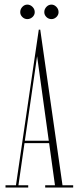

<svg xmlns="http://www.w3.org/2000/svg" viewBox="-20 -834 350 854"><path d="M4.5 0V-10H51L152.5 -702H159L258 -10H305.5V0H181V-10H224.5L198.5 -197.5H89L62 -10H105.5V0ZM90.5 -208H197L145 -584ZM209 -749Q196 -749 186.5 -758.2Q177 -767.5 177 -780Q177 -793.5 186.5 -803.5Q196 -813.5 209 -813.5Q221 -813.5 230.8 -803.5Q240.5 -793.5 240.5 -780Q240.5 -767.5 230.8 -758.2Q221 -749 209 -749ZM101.5 -749Q89 -749 79.5 -758.2Q70 -767.5 70 -780Q70 -793.5 79.5 -803.5Q89 -813.5 101.5 -813.5Q114.5 -813.5 124.5 -803.5Q134.5 -793.5 134.5 -780Q134.5 -767.5 124.5 -758.2Q114.5 -749 101.5 -749Z"/></svg>

Font: Imbue 100pt Thin
Style: Regular
Weight: 100
Designer: Tyler Finck
Foundry: Etcetera Type Company
Version: Version 1.102; ttfautohint (v1.8.3)